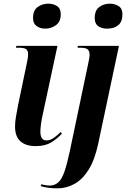

<svg xmlns="http://www.w3.org/2000/svg" viewBox="-20 -786 694 1046"><path d="M227 -630Q199 -630 179.5 -644Q160 -658 160 -688Q160 -730 185.5 -748Q211 -766 243 -766Q270 -766 290.5 -753Q311 -740 311 -708Q311 -668 285 -649Q259 -630 227 -630ZM175 10Q120 10 91 -16.5Q62 -43 62 -96Q62 -120 66.5 -147.5Q71 -175 79 -216L126 -441Q129 -454 131 -467Q133 -480 133 -491Q133 -511 122 -518.5Q111 -526 82 -526H67L69 -536H293L213 -163Q207 -137 203.5 -111.5Q200 -86 200 -69Q200 -46 208 -33.5Q216 -21 234 -21Q254 -21 274 -35.5Q294 -50 311 -67L317 -58Q293 -31 259.5 -10.5Q226 10 175 10ZM563 -630Q534 -630 515 -643.5Q496 -657 496 -687Q496 -730 521 -748Q546 -766 578 -766Q605 -766 626 -753Q647 -740 647 -708Q647 -668 624.5 -649Q602 -630 563 -630ZM294 240Q265 240 244 237Q223 234 202 228L205 218Q212 220 225.5 222.5Q239 225 249 225Q278 225 297.5 207.5Q317 190 331 149.5Q345 109 360 39L460 -437Q463 -452 465.5 -464.5Q468 -477 468 -487Q468 -509 457 -517.5Q446 -526 417 -526H403L404 -536H628L515 -3Q496 86 462.5 139Q429 192 385.5 216Q342 240 294 240Z"/></svg>

Font: Noto Serif Display SemiCondensed
Style: Bold Italic
Weight: 700
Width: 4
Italic angle: -12°
Designer: Monotype Design Team
Foundry: Monotype Imaging Inc.
Version: Version 2.009